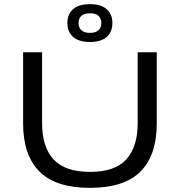

<svg xmlns="http://www.w3.org/2000/svg" viewBox="-20 -891 867 926"><path d="M414 15Q248.5 15 170 -64Q91.5 -143 91.5 -295V-639H183V-296Q183 -182.5 238.2 -122.2Q293.5 -62 414 -62Q534 -62 589 -122.2Q644 -182.5 644 -296V-639H736V-295Q736 -143 657.8 -64Q579.5 15 414 15ZM305 -779V-781Q305 -822 332.5 -846.5Q360 -871 414 -871Q467.5 -871 494.8 -846.5Q522 -822 522 -781V-779Q522 -737.5 494.8 -713Q467.5 -688.5 414 -688.5Q360 -688.5 332.5 -713Q305 -737.5 305 -779ZM359 -779Q359 -757 373 -744.8Q387 -732.5 414 -732.5Q440.5 -732.5 454.5 -744.8Q468.5 -757 468.5 -779V-780.5Q468.5 -803 454.8 -815Q441 -827 414 -827Q387 -827 373 -815Q359 -803 359 -781Z"/></svg>

Font: Anek Latin Expanded
Style: Regular
Weight: 400
Width: 7
Designer: Yesha Goshar
Foundry: Ek Type
Version: Version 1.003